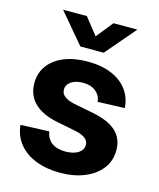

<svg xmlns="http://www.w3.org/2000/svg" viewBox="-113 -820 755 912"><g transform="rotate(15 264.5 -364.0)"><path d="M268.1 12.2Q201.7 12.2 149.7 -8.1Q97.7 -28.3 66.2 -66.7Q34.7 -105 29.3 -159.2L169.4 -164.6Q174.8 -129.9 199.7 -110.8Q224.6 -91.8 267.1 -91.8Q307.6 -91.8 330.8 -107.2Q354 -122.6 354 -146.5Q354 -167 336.7 -179.9Q319.3 -192.9 286.6 -199.2L195.3 -217.3Q119.6 -232.4 80.6 -270.5Q41.5 -308.6 41.5 -368.2Q41.5 -418 68.6 -454.8Q95.7 -491.7 145.3 -512Q194.8 -532.2 262.2 -532.2Q328.6 -532.2 377.9 -511.7Q427.2 -491.2 455.6 -453.6Q483.9 -416 487.3 -364.3L355 -359.4Q352.5 -389.6 328.6 -409.4Q304.7 -429.2 266.1 -429.2Q229 -429.2 207 -413.8Q185.1 -398.4 185.1 -375Q185.1 -354.5 201.7 -341.6Q218.3 -328.6 249.5 -321.8L347.7 -302.7Q425.8 -287.1 463.1 -252.2Q500.5 -217.3 500.5 -160.2Q500.5 -107.9 470.9 -69.3Q441.4 -30.8 388.9 -9.3Q336.4 12.2 268.1 12.2ZM200.2 -739.7 265.1 -657.7 331.1 -739.7H447.8V-738.8L322.3 -592.3H207.5L84 -738.8V-739.7Z"/></g></svg>

Font: Inter 28pt
Style: Bold
Weight: 700
Designer: Rasmus Andersson
Foundry: rsms
Version: Version 4.001;git-66647c0bb